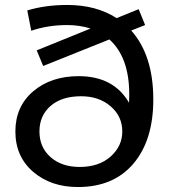

<svg xmlns="http://www.w3.org/2000/svg" viewBox="-20 -746 680 774"><path d="M565 -645 509 -623Q598 -523 598 -345Q598 -181 518 -86.5Q438 8 294 8Q185 8 113.5 -53.5Q42 -115 42 -216Q42 -317 114 -378Q186 -439 297 -439Q438 -439 500 -332Q501 -344 501 -366Q501 -515 421 -587L154 -480L128 -543L345 -631Q301 -645 251 -645Q173 -645 106 -622L90 -704Q163 -726 251 -726Q368 -726 450 -673L539 -709ZM301 -73Q379 -73 426 -115Q473 -157 473 -216Q473 -277 426 -317.5Q379 -358 307 -358Q229 -358 184 -319Q139 -280 139 -216Q139 -152 184 -112.5Q229 -73 301 -73Z"/></svg>

Font: false
Style: Regular
Weight: 500
Designer: Julieta Ulanovsky
Foundry: Julieta Ulanovsky
Version: Version 7.222;hotconv 1.0.109;makeotfexe 2.5.65596